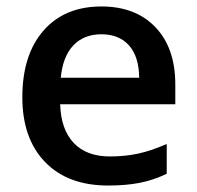

<svg xmlns="http://www.w3.org/2000/svg" viewBox="-20 -570 616 600"><path d="M317.9 9.8Q191.9 9.8 120.8 -63.7Q49.8 -137.2 49.8 -266.1Q49.8 -398.4 115.7 -474.1Q181.6 -549.8 296.9 -549.8Q403.8 -549.8 465.8 -484.9Q527.8 -419.9 527.8 -306.2V-244.1H168Q170.4 -165.5 210.4 -123.3Q250.5 -81.1 323.2 -81.1Q371.1 -81.1 412.4 -90.1Q453.6 -99.1 501 -120.1V-26.9Q459 -6.8 416 1.5Q373 9.8 317.9 9.8ZM296.9 -462.9Q242.2 -462.9 209.2 -428.2Q176.3 -393.6 169.9 -327.1H415Q414.1 -394 382.8 -428.5Q351.6 -462.9 296.9 -462.9Z"/></svg>

Font: f3_41264          
Style: Regular
Weight: 600
Foundry: Ascender Corporation
Version: Version 1.10